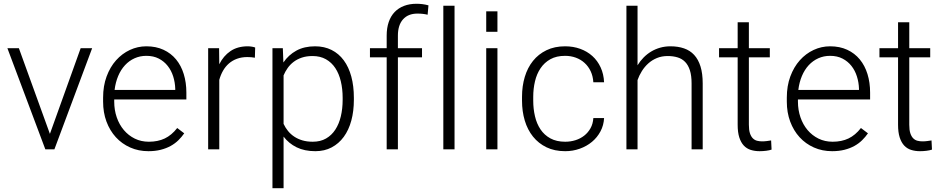

<svg xmlns="http://www.w3.org/2000/svg" viewBox="-20 -780 4924 1003"><path d="M240.7 -80.6 401.4 -528.3H461.4L264.2 0H216.8L18.6 -528.3H78.6Z M755.4 9.8Q703.6 9.8 660.2 -9.5Q616.7 -28.8 585.2 -63.2Q553.7 -97.7 536.1 -145Q518.6 -192.4 518.6 -249V-270Q518.6 -331.1 536.9 -380.6Q555.2 -430.2 586.4 -465.1Q617.7 -500 658.4 -519Q699.2 -538.1 744.6 -538.1Q794.9 -538.1 834 -520Q873 -502 899.7 -469.7Q926.3 -437.5 939.9 -393.1Q953.6 -348.6 953.6 -295.9V-260.3H576.7V-249Q576.7 -205.6 589.8 -167.2Q603 -128.9 627 -100.6Q650.9 -72.3 684.1 -55.9Q717.3 -39.6 757.8 -39.6Q804.7 -39.6 840.6 -56.6Q876.5 -73.7 905.8 -111.3L942.4 -83.5Q929.2 -64.5 911.9 -47.4Q894.5 -30.3 871.6 -17.6Q848.6 -4.9 819.8 2.4Q791 9.8 755.4 9.8ZM744.6 -488.3Q711.4 -488.3 683.1 -475.6Q654.8 -462.9 633.1 -439.5Q611.3 -416 597.4 -383.1Q583.5 -350.1 578.6 -310.1H895.5V-316.4Q894.5 -349.6 884.8 -380.6Q875 -411.6 856.2 -435.5Q837.4 -459.5 809.6 -473.9Q781.7 -488.3 744.6 -488.3Z M1311.5 -478.5Q1293 -481.9 1272 -481.9Q1242.2 -481.9 1218.3 -473.1Q1194.3 -464.4 1176 -448.5Q1157.7 -432.6 1145.3 -410.9Q1132.8 -389.2 1125.5 -362.8V0H1067.4V-528.3H1124.5L1125.5 -444.3Q1147 -487.8 1183.8 -512.9Q1220.7 -538.1 1274.4 -538.1Q1285.2 -538.1 1296.4 -536.1Q1307.6 -534.2 1313 -531.7Z M1828.6 -258.8Q1828.6 -199.2 1815.2 -149.9Q1801.8 -100.6 1775.9 -65.2Q1750 -29.8 1712.6 -10Q1675.3 9.8 1627.4 9.8Q1570.8 9.8 1529.5 -10.5Q1488.3 -30.8 1461.4 -66.4V203.1H1403.3V-528.3H1457.5L1460.4 -453.6Q1487.3 -493.2 1528.3 -515.6Q1569.3 -538.1 1626 -538.1Q1674.3 -538.1 1712.2 -519Q1750 -500 1775.9 -464.8Q1801.8 -429.7 1815.2 -380.1Q1828.6 -330.6 1828.6 -269ZM1770 -269Q1770 -314.9 1760.5 -355Q1751 -395 1731.7 -424.3Q1712.4 -453.6 1682.6 -470.5Q1652.8 -487.3 1612.8 -487.3Q1581.1 -487.3 1556.6 -479Q1532.2 -470.7 1513.9 -456.8Q1495.6 -442.9 1482.7 -424.6Q1469.7 -406.2 1461.4 -386.2V-132.8Q1470.7 -112.8 1484.6 -95.7Q1498.5 -78.6 1517.3 -66.2Q1536.1 -53.7 1560.1 -46.6Q1584 -39.6 1613.8 -39.6Q1653.8 -39.6 1683.1 -56.4Q1712.4 -73.2 1731.7 -102.8Q1751 -132.3 1760.5 -172.4Q1770 -212.4 1770 -258.8Z M2000 0V-480.5H1912.6V-528.3H2000V-593.8Q2000 -633.8 2010.7 -665Q2021.5 -696.3 2041.7 -717.3Q2062 -738.3 2090.8 -749.3Q2119.6 -760.3 2156.2 -760.3Q2171.4 -760.3 2187.3 -758.3Q2203.1 -756.3 2218.3 -752L2213.9 -703.1Q2201.7 -706.1 2189.2 -707.5Q2176.8 -709 2160.6 -709Q2112.3 -709 2085.4 -679Q2058.6 -648.9 2058.6 -593.8V-528.3H2184.6V-480.5H2058.6V0Z M2354.5 0H2295.9V-750H2354.5Z M2578.6 -613.8H2520V-720.7H2578.6ZM2578.6 0H2520V-528.3H2578.6Z M2932.6 -39.6Q2960.4 -39.6 2986.1 -47.6Q3011.7 -55.7 3031.7 -71.3Q3051.8 -86.9 3064.7 -109.9Q3077.6 -132.8 3079.6 -163.1H3135.7Q3133.8 -125.5 3116.9 -93.8Q3100.1 -62 3072.5 -39.1Q3044.9 -16.1 3008.8 -3.2Q2972.7 9.8 2932.6 9.8Q2877 9.8 2835 -10.5Q2793 -30.8 2764.4 -66.4Q2735.8 -102.1 2721.4 -150.1Q2707 -198.2 2707 -253.9V-274.4Q2707 -330.1 2721.4 -378.2Q2735.8 -426.3 2764.2 -461.7Q2792.5 -497.1 2834.7 -517.6Q2877 -538.1 2932.1 -538.1Q2974.6 -538.1 3011 -524.9Q3047.4 -511.7 3074.5 -487.3Q3101.6 -462.9 3117.7 -428Q3133.8 -393.1 3135.7 -350.1H3079.6Q3077.6 -382.3 3065.7 -407.7Q3053.7 -433.1 3033.9 -451.2Q3014.2 -469.2 2988 -478.8Q2961.9 -488.3 2932.1 -488.3Q2886.7 -488.3 2855.2 -470.7Q2823.7 -453.1 2803.7 -423.3Q2783.7 -393.6 2774.7 -355Q2765.6 -316.4 2765.6 -274.4V-253.9Q2765.6 -211.4 2774.7 -172.6Q2783.7 -133.8 2803.5 -104.2Q2823.2 -74.7 2855.2 -57.1Q2887.2 -39.6 2932.6 -39.6Z M3310.5 -439Q3324.2 -461.4 3342.3 -479.7Q3360.4 -498 3382.1 -511Q3403.8 -523.9 3429 -531Q3454.1 -538.1 3482.4 -538.1Q3522 -538.1 3553.2 -527.3Q3584.5 -516.6 3606.2 -493.2Q3627.9 -469.7 3639.4 -432.9Q3650.9 -396 3650.9 -343.8V0H3592.8V-344.2Q3592.8 -385.3 3584 -412.6Q3575.2 -439.9 3559.1 -456.5Q3543 -473.1 3519.8 -480.2Q3496.6 -487.3 3468.3 -487.3Q3437 -487.3 3411.6 -476.8Q3386.2 -466.3 3366.7 -448.7Q3347.2 -431.2 3333 -408.4Q3318.8 -385.7 3310.5 -361.8V0H3252.4V-750H3310.5Z M3892.1 -663.6V-528.3H4001.5V-480.5H3892.1V-128.4Q3892.1 -100.6 3897.7 -83.7Q3903.3 -66.9 3912.8 -57.4Q3922.4 -47.9 3934.8 -44.7Q3947.3 -41.5 3960.9 -41.5Q3974.1 -41.5 3986.3 -43.2Q3998.5 -44.9 4008.3 -46.4L4010.7 1.5Q4000 5.4 3982.7 7.6Q3965.3 9.8 3948.2 9.8Q3923.3 9.8 3902.1 3.2Q3880.9 -3.4 3865.7 -19.5Q3850.6 -35.6 3842 -62.3Q3833.5 -88.9 3833.5 -128.4V-480.5H3736.3V-528.3H3833.5V-663.6Z M4327.1 9.8Q4275.4 9.8 4231.9 -9.5Q4188.5 -28.8 4157 -63.2Q4125.5 -97.7 4107.9 -145Q4090.3 -192.4 4090.3 -249V-270Q4090.3 -331.1 4108.6 -380.6Q4127 -430.2 4158.2 -465.1Q4189.5 -500 4230.2 -519Q4271 -538.1 4316.4 -538.1Q4366.7 -538.1 4405.8 -520Q4444.8 -502 4471.4 -469.7Q4498 -437.5 4511.7 -393.1Q4525.4 -348.6 4525.4 -295.9V-260.3H4148.4V-249Q4148.4 -205.6 4161.6 -167.2Q4174.8 -128.9 4198.7 -100.6Q4222.7 -72.3 4255.9 -55.9Q4289.1 -39.6 4329.6 -39.6Q4376.5 -39.6 4412.4 -56.6Q4448.2 -73.7 4477.5 -111.3L4514.2 -83.5Q4501 -64.5 4483.6 -47.4Q4466.3 -30.3 4443.4 -17.6Q4420.4 -4.9 4391.6 2.4Q4362.8 9.8 4327.1 9.8ZM4316.4 -488.3Q4283.2 -488.3 4254.9 -475.6Q4226.6 -462.9 4204.8 -439.5Q4183.1 -416 4169.2 -383.1Q4155.3 -350.1 4150.4 -310.1H4467.3V-316.4Q4466.3 -349.6 4456.5 -380.6Q4446.8 -411.6 4428 -435.5Q4409.2 -459.5 4381.3 -473.9Q4353.5 -488.3 4316.4 -488.3Z M4730 -663.6V-528.3H4839.4V-480.5H4730V-128.4Q4730 -100.6 4735.6 -83.7Q4741.2 -66.9 4750.7 -57.4Q4760.3 -47.9 4772.7 -44.7Q4785.2 -41.5 4798.8 -41.5Q4812 -41.5 4824.2 -43.2Q4836.4 -44.9 4846.2 -46.4L4848.6 1.5Q4837.9 5.4 4820.6 7.6Q4803.2 9.8 4786.1 9.8Q4761.2 9.8 4740 3.2Q4718.8 -3.4 4703.6 -19.5Q4688.5 -35.6 4679.9 -62.3Q4671.4 -88.9 4671.4 -128.4V-480.5H4574.2V-528.3H4671.4V-663.6Z"/></svg>

Font: Melbourne
Style: Light
Weight: 300
Designer: Google
Version: Version 2.000980; 2014